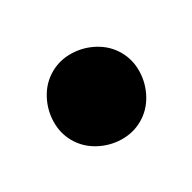

<svg xmlns="http://www.w3.org/2000/svg" viewBox="-46 -226 191 191"><g transform="rotate(30 50.0 -130.0)"><path d="M0 -130Q0 -117 7 -105.5Q14 -94 25.5 -87Q37 -80 50 -80Q63 -80 74.5 -87Q86 -94 93 -105.5Q100 -117 100 -130Q100 -143 93 -154.5Q86 -166 74.5 -173Q63 -180 50 -180Q37 -180 25.5 -173Q14 -166 7 -154.5Q0 -143 0 -130Z"/></g></svg>

Font: Linefont
Style: Regular
Weight: 400
Monospace: yes
Version: Version 3.002;gftools[0.9.33]